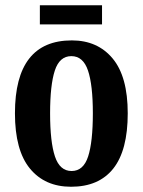

<svg xmlns="http://www.w3.org/2000/svg" viewBox="-20 -702 544 732"><path d="M251 10Q151 10 94 -59.5Q37 -129 37 -270Q37 -548 254 -548Q352 -548 409.5 -479Q467 -410 467 -270Q467 -129 412 -59.5Q357 10 251 10ZM253 -50Q298 -50 316 -105.5Q334 -161 334 -270Q334 -378 315.5 -433Q297 -488 252 -488Q207 -488 189 -433Q171 -378 171 -270Q171 -161 189.5 -105.5Q208 -50 253 -50ZM132 -609V-682H369V-609Z"/></svg>

Font: Noto Serif Ethiopic ExtraCondensed
Style: Bold
Weight: 700
Width: 2
Designer: Monotype Design Team
Foundry: Monotype Imaging Inc.
Version: Version 2.102; ttfautohint (v1.8.4.7-5d5b)